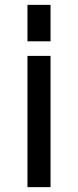

<svg xmlns="http://www.w3.org/2000/svg" viewBox="-20 -565 321 790"><path d="M93 205V-335H188V205ZM93 -395V-545H188V-395Z"/></svg>

Font: Mohave Medium
Style: Regular
Weight: 500
Designer: Gumpita Rahayu
Foundry: Tokotype
Version: Version 2.003